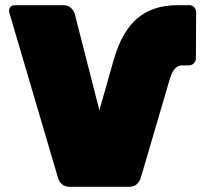

<svg xmlns="http://www.w3.org/2000/svg" viewBox="-20 -720 776 740"><path d="M249 0Q230 0 219 -10Q208 -20 204 -33L16 -671Q13 -682 18.5 -691Q24 -700 37 -700H223Q242 -700 253 -690Q264 -680 268 -667L363 -295L419 -492Q450 -599 509.5 -649.5Q569 -700 664 -700H710Q721 -700 728.5 -692Q736 -684 736 -672L735 -495Q735 -484 727 -476Q719 -468 708 -468H682Q671 -468 662 -462Q653 -456 646 -444Q639 -432 634 -414L522 -33Q518 -20 507 -10Q496 0 477 0Z"/></svg>

Font: Rubik Black
Style: Regular
Weight: 900
Designer: Hubert and Fischer
Foundry: Hubert and Fischer
Version: Version 2.300;gftools[0.9.30]